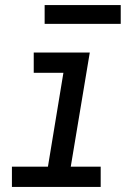

<svg xmlns="http://www.w3.org/2000/svg" viewBox="-20 -737 540 757"><path d="M27 0V-80H169L230 -450H113V-530H334L259 -80H377V0ZM156 -643V-717H456V-643Z"/></svg>

Font: Iosevka Slab Medium Oblique
Style: Regular
Weight: 500
Italic angle: -9°
Monospace: yes
Designer: Belleve Invis
Foundry: Belleve Invis
Version: Version 11.1.1; ttfautohint (v1.8.3)